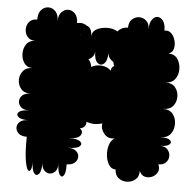

<svg xmlns="http://www.w3.org/2000/svg" viewBox="-53 -783 878 866"><g transform="rotate(5 386.0 -350.0)"><path d="M85 -139Q60 -139 47.5 -150.5Q35 -162 35 -177Q35 -192 47.5 -203Q60 -214 85 -214Q51 -214 39.5 -225Q28 -236 39.5 -247Q51 -258 85 -258Q60 -258 48 -269.5Q36 -281 36 -296Q36 -311 48 -322.5Q60 -334 85 -334Q56 -334 41.5 -351.5Q27 -369 27 -392Q27 -415 41.5 -432.5Q56 -450 85 -450Q59 -450 46 -468.5Q33 -487 33 -511.5Q33 -536 46 -554.5Q59 -573 85 -573Q61 -574 49.5 -588.5Q38 -603 38 -622Q38 -641 50 -655.5Q62 -670 86 -670Q86 -700 100 -714.5Q114 -729 132 -729Q150 -729 164 -714.5Q178 -700 178 -670Q178 -698 191.5 -712Q205 -726 222 -726Q239 -726 252.5 -712Q266 -698 266 -670Q283 -673 294.5 -670Q306 -667 311 -661Q320 -661 327.5 -649Q335 -637 335 -613Q335 -637 356 -648.5Q377 -660 404.5 -660Q432 -660 451 -648Q458 -657 469.5 -663Q481 -669 497 -669Q497 -694 511 -707Q525 -720 543 -720.5Q561 -721 575.5 -708Q590 -695 590 -670Q590 -699 601 -714Q612 -729 626 -729Q640 -729 651 -714Q662 -699 662 -670Q680 -674 693 -661.5Q706 -649 711 -629Q716 -609 711.5 -592Q707 -575 691 -570L690 -569Q718 -568 731 -548Q744 -528 744 -502Q744 -476 729.5 -457Q715 -438 687 -438Q717 -438 731.5 -420Q746 -402 746 -378Q746 -354 731.5 -336Q717 -318 687 -318Q717 -318 731.5 -299Q746 -280 746 -254.5Q746 -229 731.5 -209.5Q717 -190 687 -190Q719 -190 729.5 -180.5Q740 -171 729.5 -161Q719 -151 687 -151Q710 -151 721.5 -138Q733 -125 733 -108.5Q733 -92 721.5 -79.5Q710 -67 687 -67Q696 -47 688 -31.5Q680 -16 664 -9Q648 -2 631.5 -6Q615 -10 606 -30Q607 -4 590.5 9.5Q574 23 552.5 23.5Q531 24 514.5 11.5Q498 -1 497 -27Q477 -27 466 -45Q455 -63 452.5 -87.5Q450 -112 457 -134.5Q464 -157 481 -166Q450 -161 432.5 -182.5Q415 -204 419 -229Q382 -217 347 -230Q349 -218 341.5 -209Q334 -200 320 -198Q338 -185 327 -167.5Q316 -150 275 -150Q314 -150 326.5 -139Q339 -128 326.5 -117Q314 -106 275 -106Q299 -106 311.5 -95Q324 -84 324 -69Q324 -54 311.5 -42.5Q299 -31 275 -31Q276 7 267 19.5Q258 32 248.5 19.5Q239 7 238 -30Q238 -6 227 5.5Q216 17 202 17Q188 17 177 5.5Q166 -6 166 -30Q166 9 155 22Q144 35 133 22Q122 9 122 -30Q122 -4 116 7.5Q110 19 102.5 9Q95 -1 89.5 -36.5Q84 -72 85 -139ZM287 -616 288 -620H287Q287 -618 287 -617Q287 -616 287 -616ZM359 -551Q359 -537 351.5 -527Q344 -517 332 -512Q345 -497 347 -478Q367 -490 393.5 -488Q420 -486 436 -469Q437 -486 450 -491Q446 -499 445 -509Q433 -516 426 -526.5Q419 -537 419 -551Q419 -512 404 -499Q389 -486 374 -499Q359 -512 359 -551Z"/></g></svg>

Font: Rubik Bubbles
Style: Regular
Weight: 400
Designer: Hubert and Fischer, NaN
Foundry: Hubert and Fischer, NaN
Version: Version 2.200